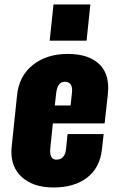

<svg xmlns="http://www.w3.org/2000/svg" viewBox="-20 -831 521 862"><path d="M203.1 -648.4H368.7L385.7 -811H220.2ZM220.7 10.7C282.6 10.7 332.8 -4.1 371.3 -33.7C409.9 -63.3 432.1 -106.4 438 -163.1L445.3 -229H283.2L276.4 -161.1C272.8 -129.9 258.5 -114.3 233.4 -114.3C214.5 -114.3 205.1 -127.4 205.1 -153.8C205.1 -158 205.4 -162.8 206.1 -168L217.3 -276.9H449.7L464.4 -409.7C465.3 -418.8 465.8 -427.6 465.8 -436C465.8 -481.6 452.5 -517.3 425.8 -543C393.9 -573.6 346.5 -588.9 283.7 -588.9C221.2 -588.9 169.2 -572.4 127.7 -539.6C86.2 -506.7 62.5 -461.3 56.6 -403.3L32.7 -174.8C31.7 -166 31.2 -157.6 31.2 -149.4C31.2 -103.5 45.9 -66.6 75.2 -38.6C109.7 -5.7 158.2 10.7 220.7 10.7ZM226.1 -357.4 231.9 -410.6C235.8 -446.1 248.5 -463.9 270 -463.9C292.5 -463.9 303.7 -451.3 303.7 -426.3C303.7 -423 303.5 -419.6 303.2 -416L296.9 -357.4Z"/></svg>

Font: Oswald
Style: Heavy
Weight: 800
Designer: Vernon Adams
Foundry: Vernon Adams
Version: 3.0; ttfautohint (v0.95.6-bc232) -l 8 -r 50 -G 200 -x 0 -w "